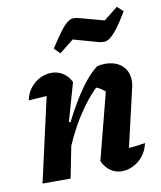

<svg xmlns="http://www.w3.org/2000/svg" viewBox="-85 -825 757 902"><g transform="rotate(-10 293.5 -374.5)"><path d="M332 -57 417 -386 426 -363Q409 -380 394 -389.5Q379 -399 358 -405L385 -412Q327 -359 276 -278Q225 -197 184 -88L171 -139Q195 -201 223.5 -257.5Q252 -314 281.5 -362Q311 -410 340 -445Q369 -480 396 -499Q406 -501 414.5 -502Q423 -503 432 -503Q483 -503 513 -476Q543 -449 543 -403Q543 -395 542 -386Q541 -377 538 -367L475 -94Q501 -96 518 -98.5Q535 -101 553 -104Q546 -69 526 -44Q506 -19 479 -5.5Q452 8 424 8Q395 8 370.5 -8.5Q346 -25 332 -57ZM46 0 151 -466 169 -404Q145 -402 120 -400.5Q95 -399 50 -396Q57 -430 76.5 -454.5Q96 -479 122.5 -492Q149 -505 177 -505Q206 -505 230.5 -490Q255 -475 270 -445L218 -263L231 -259L180 0ZM235 -588 208 -615Q239 -663 259.5 -690Q280 -717 294.5 -728Q309 -739 321.5 -739.5Q334 -740 349 -736L467 -704L534 -757L562 -731Q532 -681 511.5 -654.5Q491 -628 476 -617Q461 -606 448 -605.5Q435 -605 420 -609L303 -642Z"/></g></svg>

Font: Piazzolla Thin ExtraBold
Style: Italic
Weight: 800
Italic angle: -11.3°
Version: Version 2.005